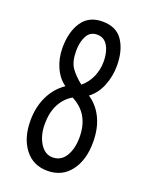

<svg xmlns="http://www.w3.org/2000/svg" viewBox="-125 -697 599 773"><g transform="rotate(20 175.0 -310.5)"><path d="M175 10Q113 10 77.5 -36.5Q42 -83 42 -157Q42 -216 64.5 -262Q87 -308 127 -335Q97 -356 80 -394Q63 -432 63 -477Q63 -545 92 -588Q121 -631 179 -631Q239 -631 266.5 -589.5Q294 -548 294 -483Q294 -438 277.5 -397Q261 -356 229 -332Q267 -307 288 -263.5Q309 -220 309 -161Q309 -84 273 -37Q237 10 175 10ZM185 -363Q211 -384 224.5 -415Q238 -446 238 -481Q238 -521 222.5 -547.5Q207 -574 177 -574Q147 -574 133 -548Q119 -522 119 -484Q119 -438 136 -413Q153 -388 185 -363ZM176 -48Q212 -48 231.5 -80Q251 -112 251 -161Q251 -261 170 -302Q138 -284 119.5 -249Q101 -214 101 -164Q101 -115 122 -81.5Q143 -48 176 -48Z"/></g></svg>

Font: Inconsolata ExtraCondensed
Style: Regular
Weight: 400
Width: 2
Monospace: yes
Designer: Raph Levien, Cyreal, Brenton Simpson
Foundry: Raph Levien, Cyreal, Google
Version: Version 3.000; ttfautohint (v1.8.2.53-6de2)